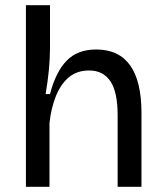

<svg xmlns="http://www.w3.org/2000/svg" viewBox="-20 -721 638 741"><path d="M80 0V-701H173V-539Q173 -495 168.5 -449.5Q164 -404 156 -358H173Q195 -443 237 -486.5Q279 -530 351 -530Q526 -530 526 -285V0H434V-276Q434 -366 406 -407.5Q378 -449 324 -449Q277 -449 245.5 -422.5Q214 -396 195.5 -349.5Q177 -303 171 -246V0Z"/></svg>

Font: Bricolage Grotesque 12pt
Style: Regular
Weight: 400
Designer: Mathieu Triay
Foundry: Atelier Triay
Version: Version 1.001; ttfautohint (v1.8.4.7-5d5b);gftools[0.9.33.de